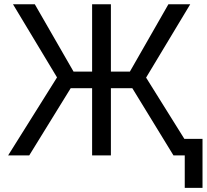

<svg xmlns="http://www.w3.org/2000/svg" viewBox="-20 -748 995 924"><path d="M513.7 -727.5V0H423.3V-727.5ZM19 0 254.4 -375.5 42.5 -727.5H147.5L334 -403.3H605L790.5 -727.5H895.5L683.1 -374.5L917 0H814.9L616.7 -323.7H320.3L120.6 0ZM869.1 156.2V0H833V-79.6H954.6V156.2Z"/></svg>

Font: Inter 24pt
Style: Regular
Weight: 400
Designer: Rasmus Andersson
Foundry: rsms
Version: Version 4.001;git-66647c0bb